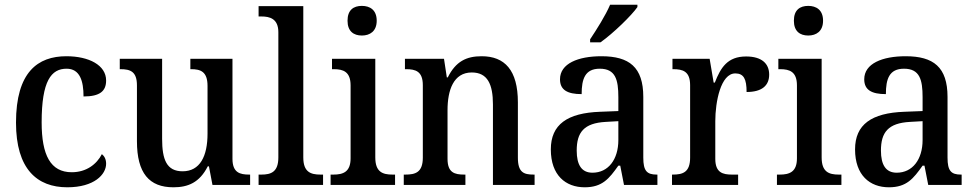

<svg xmlns="http://www.w3.org/2000/svg" viewBox="-20 -786 4143 816"><path d="M266 10C381 10 431 -45 431 -90C431 -109 424 -122 413 -131C391 -88 347 -54 285 -54C195 -54 157 -126 157 -266C157 -443 198 -494 263 -494C320 -494 335 -441 335 -376C405 -376 431 -399 431 -444C431 -509 358 -547 262 -547C141 -547 48 -480 48 -265C48 -67 138 10 266 10Z M717 10C779 10 828 -10 863 -79H868L883 0H1043V-44H1039C1000 -44 968 -52 968 -111V-536H789V-492H792C831 -492 862 -483 862 -421V-218C862 -122 830 -58 756 -58C688 -58 669 -108 669 -196V-536H489V-492H492C534 -492 562 -482 562 -423V-186C562 -50 614 10 717 10Z M1079 0H1353V-44H1342C1300 -44 1269 -55 1269 -117V-760H1079V-716H1091C1126 -716 1163 -707 1163 -649V-117C1163 -55 1132 -44 1091 -44H1079Z M1518 -635C1552 -635 1581 -653 1581 -698C1581 -744 1552 -761 1518 -761C1483 -761 1457 -744 1457 -698C1457 -653 1483 -635 1518 -635ZM1385 0H1659V-44H1648C1606 -44 1575 -55 1575 -117V-536H1391V-492H1399C1439 -492 1470 -481 1470 -423V-113C1470 -55 1438 -44 1397 -44H1385Z M1696 0H1958V-44H1953C1912 -44 1882 -52 1882 -111V-318C1882 -402 1907 -478 1985 -478C2052 -478 2075 -428 2075 -342V0H2252V-44H2248C2206 -44 2181 -53 2181 -116V-351C2181 -488 2125 -547 2027 -547C1962 -547 1917 -525 1883 -457H1879L1867 -536H1701V-492H1706C1746 -492 1777 -483 1777 -424V-116C1777 -53 1745 -44 1703 -44H1696Z M2488 -619V-606H2532C2586 -644 2665 -721 2689 -756V-766H2573C2554 -721 2516 -661 2488 -619ZM2465 10C2540 10 2569 -27 2608 -82H2616L2632 0H2774V-44H2771C2729 -44 2714 -60 2714 -116V-374C2714 -501 2654 -547 2536 -547C2437 -547 2360 -516 2360 -449C2360 -404 2391 -386 2452 -386C2452 -450 2466 -494 2529 -494C2596 -494 2608 -447 2608 -373V-314L2531 -311C2391 -306 2321 -257 2321 -151C2321 -41 2384 10 2465 10ZM2498 -52C2452 -52 2431 -85 2431 -146C2431 -223 2461 -263 2555 -268L2608 -271V-191C2608 -108 2565 -52 2498 -52Z M2836 0H3117V-44H3091C3052 -44 3020 -52 3020 -111V-271C3020 -353 3043 -474 3105 -474C3141 -474 3153 -450 3153 -395C3219 -395 3249 -423 3249 -469C3249 -516 3217 -546 3151 -546C3072 -546 3043 -499 3018 -435H3013L2996 -536H2838V-492H2841C2882 -492 2913 -483 2913 -424V-116C2913 -53 2881 -44 2839 -44H2836Z M3415 -635C3449 -635 3478 -653 3478 -698C3478 -744 3449 -761 3415 -761C3380 -761 3354 -744 3354 -698C3354 -653 3380 -635 3415 -635ZM3282 0H3556V-44H3545C3503 -44 3472 -55 3472 -117V-536H3288V-492H3296C3336 -492 3367 -481 3367 -423V-113C3367 -55 3335 -44 3294 -44H3282Z M3758 10C3833 10 3862 -27 3901 -82H3909L3925 0H4067V-44H4064C4022 -44 4007 -60 4007 -116V-374C4007 -501 3947 -547 3829 -547C3730 -547 3653 -516 3653 -449C3653 -404 3684 -386 3745 -386C3745 -450 3759 -494 3822 -494C3889 -494 3901 -447 3901 -373V-314L3824 -311C3684 -306 3614 -257 3614 -151C3614 -41 3677 10 3758 10ZM3791 -52C3745 -52 3724 -85 3724 -146C3724 -223 3754 -263 3848 -268L3901 -271V-191C3901 -108 3858 -52 3791 -52Z"/></svg>

Font: Noto Serif SemiCondensed Medium
Style: Regular
Weight: 500
Width: 4
Designer: Monotype Design Team
Foundry: Monotype Imaging Inc.
Version: Version 2.014